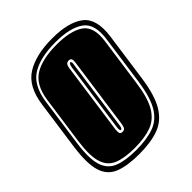

<svg xmlns="http://www.w3.org/2000/svg" viewBox="-163 -591 689 689"><g transform="rotate(-45 181.5 -246.5)"><path d="M144 11Q84 11 47.5 -3.5Q11 -18 -1.5 -58Q-14 -98 -3 -176L23 -361Q34 -442 83.5 -473Q133 -504 216 -504Q299 -504 339.5 -473Q380 -442 369 -361L343 -176Q332 -98 307.5 -58Q283 -18 243 -3.5Q203 11 144 11ZM146 -7Q200 -7 236.5 -20Q273 -33 294.5 -69.5Q316 -106 326 -176L352 -361Q363 -433 326 -459.5Q289 -486 214 -486Q139 -486 95 -459.5Q51 -433 40 -361L14 -176Q4 -106 15.5 -69.5Q27 -33 60 -20Q93 -7 146 -7ZM148 -16Q97 -16 66 -28.5Q35 -41 24 -75.5Q13 -110 22 -176L48 -361Q58 -428 99 -452.5Q140 -477 212 -477Q283 -477 318 -452.5Q353 -428 343 -361L317 -176Q308 -110 287.5 -75.5Q267 -41 233 -28.5Q199 -16 148 -16ZM158 -88Q169 -88 172 -96.5Q175 -105 176 -112L214 -382Q216 -396 213 -401Q210 -406 202 -406Q195 -406 190.5 -401.5Q186 -397 184 -382L146 -112Q145 -102 146.5 -95Q148 -88 158 -88ZM159 -97Q154 -97 155 -112L193 -382Q196 -397 201 -397Q208 -397 205 -382L167 -112Q165 -97 159 -97Z"/></g></svg>

Font: Alumni Sans Collegiate One
Style: Italic
Weight: 400
Italic angle: -8°
Designer: Robert E. Leuschke
Foundry: Robert E. Leuschke
Version: Version 1.100